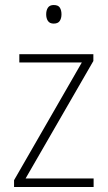

<svg xmlns="http://www.w3.org/2000/svg" viewBox="-20 -745 429 765"><path d="M353 0H36V-27L306 -496H57V-529H352V-502L82 -34H353ZM194 -725Q212 -725 218.5 -714.5Q225 -704 225 -688Q225 -672 218 -661.5Q211 -651 194 -651Q178 -651 171 -661.5Q164 -672 164 -688Q164 -704 171 -714.5Q178 -725 194 -725Z"/></svg>

Font: Noto Sans Sinhala UI SemiCondensed ExtraLight
Style: Regular
Weight: 200
Width: 4
Designer: Jelle Bosma - Monotype Design Team
Foundry: Monotype Imaging Inc.
Version: Version 2.006; ttfautohint (v1.8.4.7-5d5b)